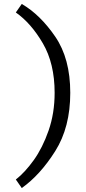

<svg xmlns="http://www.w3.org/2000/svg" viewBox="-20 -779 435 970"><path d="M90 171 60 128Q106 92 150.5 30Q195 -32 225.5 -119.5Q256 -207 256 -310Q256 -458 196.5 -560Q137 -662 60 -716L90 -759Q183 -705 259 -594Q335 -483 335 -310Q335 -136 259 -15.5Q183 105 90 171Z"/></svg>

Font: Madhuban Light
Style: Regular
Weight: 300
Designer: jaikishan Patel
Foundry: MagicType
Version: Version 1.000